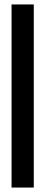

<svg xmlns="http://www.w3.org/2000/svg" viewBox="-20 -731 213 864"><path d="M32 113H132V-711H32Z"/></svg>

Font: Anybody UltraCondensed Thin Medium
Style: Regular
Weight: 500
Version: Version 1.111